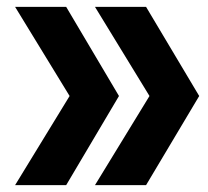

<svg xmlns="http://www.w3.org/2000/svg" viewBox="-20 -540 606 560"><path d="M406 0H257L416 -260L257 -520H406L561 -260ZM173 0H24L183 -260L24 -520H173L327 -260Z"/></svg>

Font: M PLUS 2 Thin ExtraBold
Style: Regular
Weight: 800
Version: Version 1.001